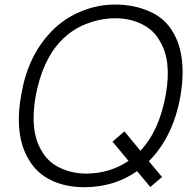

<svg xmlns="http://www.w3.org/2000/svg" viewBox="-20 -784 806 820"><path d="M615.5 -96 672 -28 622 14.5 565.5 -53Q467 15.5 340.5 15.5Q259 15.5 197.2 -14.8Q135.5 -45 102 -104Q39.5 -208.5 71 -381Q98.5 -543.5 197 -647Q251 -704 323 -734Q394.5 -764.5 471 -764.5Q553 -764.5 619 -735Q685.5 -705.5 718.5 -647Q779 -546.5 751 -375Q721.5 -207.5 624 -104ZM529 -97 460.5 -179 511.5 -223 580 -139.5V-140.5Q661 -226 688.5 -382.5Q713.5 -526.5 662.5 -608.5Q638 -655 586.5 -680.5Q535.5 -706 473 -706Q409 -706 346 -681Q284.5 -656.5 239.5 -608.5Q161.5 -527 132.5 -375Q106 -224 157.5 -140.5Q184 -92 235.5 -67.5Q288 -42.5 351 -42.5Q452.5 -44.5 529 -97Z"/></svg>

Font: Russisch Sans Light
Style: Italic
Weight: 300
Italic angle: -10°
Designer: Michael Sharanda (font) & Cristiano Sobral (main changes)
Foundry: Michael Sharanda
Version: Version 2.00;September 8, 2020;FontCreator 13.0.0.2681 64-bi